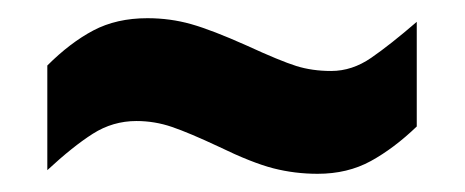

<svg xmlns="http://www.w3.org/2000/svg" viewBox="-20 -429 511 211"><path d="M32 -357Q57 -382 82.5 -395.5Q108 -409 142 -409Q167 -409 190 -402.5Q213 -396 251 -379Q288 -362 305.5 -356.5Q323 -351 344 -351Q367 -351 388 -365.5Q409 -380 438 -405V-290Q413 -266 387.5 -252Q362 -238 329 -238Q304 -238 280.5 -244Q257 -250 220 -268Q188 -283 169 -289.5Q150 -296 130 -296Q104 -296 82 -282Q60 -268 32 -242Z"/></svg>

Font: Noto Sans Gurmukhi ExtraCondensed ExtraBold
Style: Regular
Weight: 800
Width: 2
Designer: Jelle Bosma - Monotype Design Team
Foundry: Monotype Imaging Inc.
Version: Version 2.004; ttfautohint (v1.8.4.7-5d5b)